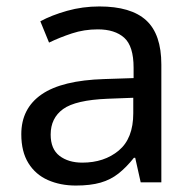

<svg xmlns="http://www.w3.org/2000/svg" viewBox="-20 -565 601 595"><path d="M288 -545Q386 -545 433 -502Q480 -459 480 -365V0H416L399 -76H395Q372 -47 347.5 -27.5Q323 -8 291.5 1Q260 10 215 10Q167 10 128.5 -7Q90 -24 68 -59.5Q46 -95 46 -149Q46 -229 109 -272.5Q172 -316 303 -320L394 -323V-355Q394 -422 365 -448Q336 -474 283 -474Q241 -474 203 -461.5Q165 -449 132 -433L105 -499Q140 -518 188 -531.5Q236 -545 288 -545ZM314 -259Q214 -255 175.5 -227Q137 -199 137 -148Q137 -103 164.5 -82Q192 -61 235 -61Q303 -61 348 -98.5Q393 -136 393 -214V-262Z"/></svg>

Font: hexmalayalam15
Style: Book
Weight: 400
Designer: Jelle Bosma - Monotype Design Team
Foundry: Monotype Imaging Inc.
Version: Version 2.003